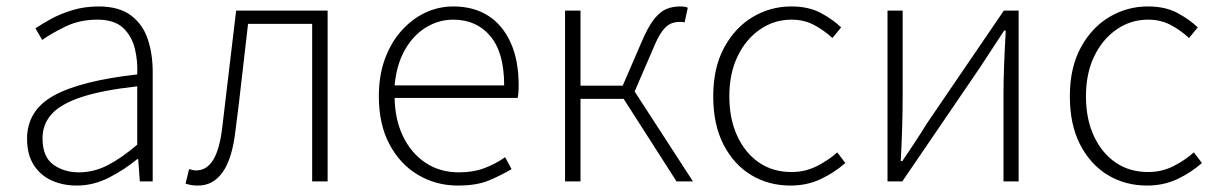

<svg xmlns="http://www.w3.org/2000/svg" viewBox="-20 -563 3780 596"><path d="M218 13Q176 13 141 -2.5Q106 -18 85 -50.5Q64 -83 64 -132Q64 -220 146.5 -266Q229 -312 406 -332Q408 -374 398.5 -412.5Q389 -451 362 -476.5Q335 -502 282 -502Q227 -502 183 -480.5Q139 -459 111 -439L90 -475Q109 -488 138 -504Q167 -520 205 -531.5Q243 -543 286 -543Q349 -543 386 -515.5Q423 -488 438.5 -442Q454 -396 454 -340V0H414L409 -69H406Q366 -36 318 -11.5Q270 13 218 13ZM225 -28Q271 -28 314 -50Q357 -72 406 -114V-295Q297 -283 232.5 -261.5Q168 -240 140 -208.5Q112 -177 112 -134Q112 -76 145.5 -52Q179 -28 225 -28Z M595 13Q582 13 573.5 11.5Q565 10 556 7L567 -38Q572 -37 577 -35.5Q582 -34 589 -34Q622 -34 642 -67Q662 -100 670 -168Q681 -259 691.5 -349.5Q702 -440 713 -530H997V0H949V-489H750Q740 -406 731 -324Q722 -242 711 -158Q701 -71 671.5 -29Q642 13 595 13Z M1401 13Q1334 13 1278 -20Q1222 -53 1189 -115Q1156 -177 1156 -264Q1156 -329 1175 -380.5Q1194 -432 1227 -468.5Q1260 -505 1301 -524Q1342 -543 1387 -543Q1450 -543 1495 -514.5Q1540 -486 1565 -431Q1590 -376 1590 -298Q1590 -289 1589.5 -279.5Q1589 -270 1587 -259H1205Q1206 -192 1231 -140Q1256 -88 1300.5 -58Q1345 -28 1405 -28Q1449 -28 1483.5 -41Q1518 -54 1548 -75L1568 -38Q1536 -19 1498 -3Q1460 13 1401 13ZM1205 -298H1545Q1545 -400 1502 -451Q1459 -502 1387 -502Q1342 -502 1302.5 -478Q1263 -454 1237 -408.5Q1211 -363 1205 -298Z M1734 0V-530H1782V-297H1913L1970 -429Q1991 -479 2010 -503Q2029 -527 2048.5 -535Q2068 -543 2091 -543Q2098 -543 2105 -542Q2112 -541 2115 -539L2105 -493Q2101 -495 2098 -495Q2095 -495 2089 -495Q2075 -495 2062 -489.5Q2049 -484 2035.5 -466Q2022 -448 2007 -411L1950 -279L2131 0H2080L1916 -256H1782V0Z M2434 13Q2366 13 2312 -19.5Q2258 -52 2226 -114Q2194 -176 2194 -264Q2194 -353 2228 -415.5Q2262 -478 2317 -510.5Q2372 -543 2436 -543Q2490 -543 2527.5 -523Q2565 -503 2591 -478L2564 -445Q2538 -469 2507 -485.5Q2476 -502 2437 -502Q2383 -502 2339 -471.5Q2295 -441 2269.5 -388Q2244 -335 2244 -264Q2244 -194 2268.5 -141Q2293 -88 2336 -58.5Q2379 -29 2437 -29Q2479 -29 2515 -47Q2551 -65 2579 -90L2604 -57Q2570 -27 2527.5 -7Q2485 13 2434 13Z M2735 0V-530H2782V-263Q2782 -220 2780.5 -168Q2779 -116 2776 -63H2781Q2798 -88 2819.5 -120.5Q2841 -153 2856 -178L3096 -530H3142V0H3095V-267Q3095 -311 3097 -363Q3099 -415 3102 -468H3097Q3081 -443 3059 -410Q3037 -377 3021 -352L2781 0Z M3541 13Q3473 13 3419 -19.5Q3365 -52 3333 -114Q3301 -176 3301 -264Q3301 -353 3335 -415.5Q3369 -478 3424 -510.5Q3479 -543 3543 -543Q3597 -543 3634.5 -523Q3672 -503 3698 -478L3671 -445Q3645 -469 3614 -485.5Q3583 -502 3544 -502Q3490 -502 3446 -471.5Q3402 -441 3376.5 -388Q3351 -335 3351 -264Q3351 -194 3375.5 -141Q3400 -88 3443 -58.5Q3486 -29 3544 -29Q3586 -29 3622 -47Q3658 -65 3686 -90L3711 -57Q3677 -27 3634.5 -7Q3592 13 3541 13Z"/></svg>

Font: Noto Sans JP ExtraLight
Style: Regular
Weight: 250
Designer: Ryoko NISHIZUKA  (kana, bopomofo & ideographs); Paul D. Hunt (Latin, Greek & Cyrillic); Sandoll Communications , Soo-you
Foundry: Adobe
Version: Version 2.004-H2;hotconv 1.0.118;makeotfexe 2.5.65603